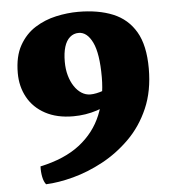

<svg xmlns="http://www.w3.org/2000/svg" viewBox="-50 -552 683 767"><g transform="rotate(-5 291.5 -168.5)"><path d="M424 -154Q378 -122 332 -107Q286 -92 236 -92Q171 -92 124.5 -117Q78 -142 54 -185.5Q30 -229 30 -283Q30 -350 54.5 -393.5Q79 -437 118 -461.5Q157 -486 202.5 -496Q248 -506 291 -506Q372 -506 430.5 -482Q489 -458 521 -403.5Q553 -349 553 -256Q553 -166 523 -97Q493 -28 443 21.5Q393 71 333.5 103Q274 135 214 151Q154 167 104 169Q95 158 91 138Q87 118 88 96Q186 75 246.5 28Q307 -19 335 -87Q363 -155 363 -238Q363 -333 341.5 -377.5Q320 -422 286 -422Q266 -422 251 -409Q236 -396 228.5 -371.5Q221 -347 221 -312Q221 -282 228 -257Q235 -232 247.5 -213Q260 -194 276.5 -183.5Q293 -173 312 -173Q334 -173 364 -183.5Q394 -194 414 -211Z"/></g></svg>

Font: Vollkorn Black
Style: Regular
Weight: 900
Designer: Friedrich Althausen
Foundry: Friedrich Althausen
Version: Version 5.000